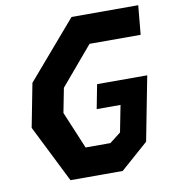

<svg xmlns="http://www.w3.org/2000/svg" viewBox="-82 -801 784 873"><g transform="rotate(-10 310.0 -365.0)"><path d="M173 0H414L542 -112.5L599.5 -409H368L346.5 -297.5H456.5L432.5 -174.5L381 -134.5H266.5L194.5 -306.5L216.5 -419L366 -595.5H602L614.5 -730H306.5L79.5 -466L40.5 -265Z"/></g></svg>

Font: Monaspace Krypton
Style: Bold Italic
Weight: 700
Italic angle: -11°
Designer: Riley Cran & the Lettermatic Team
Foundry: Lettermatic
Version: Version 1.101 (Monaspace Krypton)